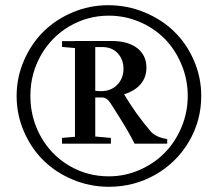

<svg xmlns="http://www.w3.org/2000/svg" viewBox="-20 -737 844 744"><path d="M401.9 -13.2Q328.6 -13.2 262.5 -40.8Q196.3 -68.4 148.4 -115.5Q100.6 -162.6 72.5 -227.8Q44.4 -293 44.4 -365.2Q44.4 -436.5 72.5 -501.7Q100.6 -566.9 147.9 -614Q195.3 -661.1 261 -689Q326.7 -716.8 398.9 -716.8Q473.1 -716.8 540 -689.2Q606.9 -661.6 655 -614.7Q703.1 -567.9 731.4 -502.7Q759.8 -437.5 759.8 -365.2Q759.8 -269.5 712.2 -188.5Q664.6 -107.4 582.3 -60.3Q500 -13.2 401.9 -13.2ZM401.4 -53.7Q463.9 -53.7 520.5 -78.4Q577.1 -103 618.2 -144.8Q659.2 -186.5 683.3 -244.1Q707.5 -301.8 707.5 -365.2Q707.5 -429.2 683.3 -487.1Q659.2 -544.9 618.4 -586.4Q577.6 -627.9 521 -652.1Q464.4 -676.3 401.9 -676.3Q318.8 -676.3 248.8 -635Q178.7 -593.8 138.2 -522.2Q97.7 -450.7 97.7 -365.7Q97.7 -280.3 137.7 -208.5Q177.7 -136.7 247.6 -95.2Q317.4 -53.7 401.4 -53.7ZM220.2 -180.2V-202.6L270.5 -207V-550.8L220.2 -555.2V-577.6H270.5V-578.1H413.6Q476.6 -578.1 512 -550.3Q547.4 -522.5 547.4 -475.1Q547.4 -437.5 525.1 -411.1Q502.9 -384.8 460.9 -371.6Q507.3 -293.9 562.5 -229.5Q582.5 -205.1 627.9 -198.2V-180.2H501.5Q477.5 -230.5 407.7 -337.9Q394 -359.4 374.5 -359.4H349.1V-208L409.7 -202.6V-180.2ZM349.1 -554.7V-385.3Q359.4 -383.8 371.6 -383.8Q410.2 -383.8 434.3 -408.4Q458.5 -433.1 458.5 -470.7Q458.5 -506.3 436.3 -530.5Q414.1 -554.7 375.5 -554.7Z"/></svg>

Font: Elstob 8pt SemiBold
Style: Regular
Weight: 600
Designer: Peter S. Baker
Version: Version 1.015